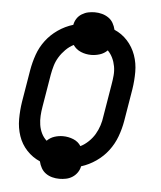

<svg xmlns="http://www.w3.org/2000/svg" viewBox="-48 -614 596 709"><g transform="rotate(5 250.0 -260.0)"><path d="M198 52Q184 52 171 48.5Q158 45 147.5 37.5Q137 30 130.5 18.5Q124 7 121 -6Q93 -18 72 -40.5Q51 -63 41 -92.5Q31 -122 31 -154.5Q31 -187 36 -219L56 -339Q61 -368 71 -396.5Q81 -425 99.5 -449.5Q118 -474 144 -492Q170 -510 200 -519Q202 -531 209 -542Q216 -553 227.5 -560Q239 -567 251 -569.5Q263 -572 275 -572Q289 -572 302 -568.5Q315 -565 326 -557.5Q337 -550 343.5 -538.5Q350 -527 353 -514Q381 -502 401.5 -479.5Q422 -457 432.5 -427.5Q443 -398 443 -365.5Q443 -333 438 -301L418 -181Q413 -152 402.5 -123.5Q392 -95 373.5 -70.5Q355 -46 329 -28Q303 -10 274 -1Q272 11 264.5 22Q257 33 246 40Q235 47 222.5 49.5Q210 52 198 52ZM265 -75Q281 -83 295 -96.5Q309 -110 318 -125.5Q327 -141 332.5 -158Q338 -175 340 -192L360 -312Q363 -329 364.5 -346Q366 -363 363 -379.5Q360 -396 353 -410.5Q346 -425 335 -436Q323 -424 307 -419Q291 -414 275 -414Q255 -414 237 -421.5Q219 -429 208 -445Q192 -437 178.5 -423.5Q165 -410 155.5 -394.5Q146 -379 141 -362Q136 -345 133 -328L113 -208Q110 -191 109 -174Q108 -157 110.5 -140.5Q113 -124 120 -109.5Q127 -95 139 -84Q151 -96 166.5 -101Q182 -106 198 -106Q218 -106 236.5 -98.5Q255 -91 265 -75Z"/></g></svg>

Font: Iosevka Term Oblique
Style: Regular
Weight: 400
Italic angle: -9°
Monospace: yes
Designer: Belleve Invis
Foundry: Belleve Invis
Version: Version 31.4.0